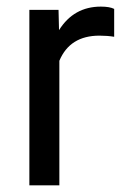

<svg xmlns="http://www.w3.org/2000/svg" viewBox="-20 -558 378 578"><path d="M323.7 -447.3Q303.2 -450.7 279.3 -450.7Q190.4 -450.7 158.7 -375V0H68.4V-528.3H156.2L157.7 -467.3Q202.1 -538.1 283.7 -538.1Q310.1 -538.1 323.7 -531.2Z"/></svg>

Font: Roboto
Style: Regular
Weight: 400
Designer: Google
Version: Version 2.001047; 2015